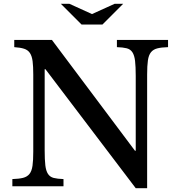

<svg xmlns="http://www.w3.org/2000/svg" viewBox="-20 -980 942 1010"><path d="M694 10 219 -616H215V-189Q215 -139 218.5 -110Q222 -81 232.5 -65Q243 -49 262.5 -44Q282 -39 314 -38V0H45V-38Q80 -39 101.5 -44.5Q123 -50 135 -65Q147 -80 151 -108Q155 -136 155 -182V-588Q155 -631 151.5 -658Q148 -685 137.5 -701Q127 -717 107 -723.5Q87 -730 55 -732V-770H253L690 -187H694V-581Q694 -630 690.5 -659.5Q687 -689 676.5 -705Q666 -721 646.5 -726Q627 -731 595 -732V-770H864V-732Q829 -731 807.5 -725.5Q786 -720 774 -705Q762 -690 758 -662Q754 -634 754 -588V10ZM409 -851 300 -960H345L464 -906L583 -960H628L519 -851Z"/></svg>

Font: SVN-Libre Baskerville
Style: Regular
Weight: 400
Designer: Pablo Impallari, Rodrigo Fuenzalida
Foundry: Pablo Impallari, Rodrigo Fuenzalida
Version: Version 1.000; ttfautohint (v1.8.4)